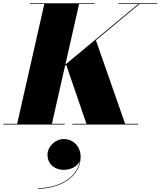

<svg xmlns="http://www.w3.org/2000/svg" viewBox="-65 -770 992 1187"><path d="M-45 -4.5V0H335V-4.5H256L337 -362.5L344.5 -368.5L469.5 -4.5H382V0H788V-4.5H708.5L528 -521L797.5 -745.5H907V-750H667V-745.5H790L339 -370.5L424 -745.5H520V-750H120V-745.5H209L41 -4.5ZM228.5 187C228.5 239.5 268 280 330.5 280C366 280 413 263 428 225C411 337.5 284.5 393 170.5 393V397C294.5 397 433.5 331 433.5 199C433.5 133 385 89.5 330 89.5C275.5 89.5 228.5 137 228.5 187Z"/></svg>

Font: Bodoni* 36pt Fatface
Style: Italic
Weight: 900
Italic angle: -13°
Version: Version 2.3